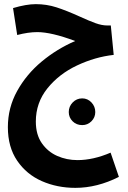

<svg xmlns="http://www.w3.org/2000/svg" viewBox="-20 -519 618 927"><path d="M554 335Q449 388 344 388Q256 388 182 355.5Q108 323 63 257Q18 191 18 95Q18 1 63 -80Q108 -161 181.5 -222Q255 -283 343 -321Q228 -364 160 -364Q117 -364 63 -350L43 -480Q107 -499 153 -499Q205 -499 253 -483.5Q301 -468 365 -439Q411 -418 441.5 -407Q472 -396 498 -396H515L529 -254Q439 -244 352 -203Q265 -162 209 -92.5Q153 -23 153 68Q153 131 182 172.5Q211 214 256.5 234Q302 254 354 254Q430 254 514 218ZM312 22Q312 -5 331 -24.5Q350 -44 377 -44Q403 -44 421.5 -24.5Q440 -5 440 22Q440 48 421.5 66.5Q403 85 377 85Q349 85 330.5 66.5Q312 48 312 22Z"/></svg>

Font: Noto Sans Arabic Cond
Style: Bold
Weight: 700
Width: 3
Designer: Nadine Chahine
Foundry: Monotype Imaging Inc.
Version: Version 1.001